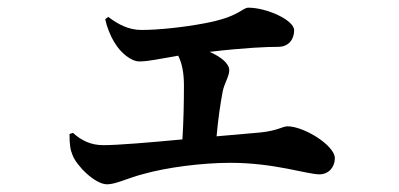

<svg xmlns="http://www.w3.org/2000/svg" viewBox="-20 -509 1040 500"><path d="M161 -160C161 -133 163 -119 169 -105C179 -78 227 -29 259 -29C282 -29 314 -46 354 -56C414 -73 506 -85 580 -85C695 -85 779 -55 812 -55C836 -55 852 -74 852 -97C852 -130 772 -180 729 -180C715 -180 705 -169 658 -164L544 -154C548 -199 554 -240 560 -271C564 -292 577 -310 577 -326C577 -344 555 -361 526 -374C620 -385 676 -387 704 -387C734 -387 746 -409 746 -430C746 -457 674 -489 627 -489C610 -489 604 -465 511 -448C458 -438 393 -431 348 -431C316 -431 288 -445 262 -465L254 -459C258 -440 266 -418 279 -397C294 -372 321 -349 343 -349C367 -349 396 -356 444 -364C454 -344 459 -320 459 -286C459 -244 458 -191 455 -146C371 -138 287 -131 249 -131C218 -131 193 -142 170 -163Z"/></svg>

Font: Noto Serif CJK TC
Style: Bold
Weight: 700
Designer: Ryoko NISHIZUKA 西塚涼子 (kana & ideographs); Frank Grießhammer (Latin, Greek & Cyrillic); Wenlong ZHANG 张文龙 (bopomofo); San
Foundry: Adobe
Version: Version 2.001;hotconv 1.1.0;makeotfexe 2.6.0